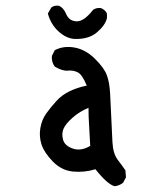

<svg xmlns="http://www.w3.org/2000/svg" viewBox="-20 -605 540 666"><path d="M378 41Q353 35 311 -18Q272 -6 232.5 -10Q193 -14 163 -45Q133 -76 124 -104Q115 -132 120 -161Q125 -190 140.5 -211.5Q156 -233 175.5 -254.5Q195 -276 222.5 -289Q250 -302 281 -308Q265 -347 249 -354.5Q233 -362 215 -360Q197 -358 170 -374Q158 -390 160 -411L170 -431Q201 -447 239 -440Q277 -433 309 -401.5Q341 -370 350.5 -344.5Q360 -319 362 -280Q364 -241 366 -197Q368 -153 370 -112.5Q372 -72 388.5 -50.5Q405 -29 415 -14L417 10L407 29Q394 39 378 41ZM293 -99Q291 -142 289 -171Q287 -200 287 -231Q257 -219 232 -197Q207 -175 200 -157.5Q193 -140 199 -119.5Q205 -99 233 -89.5Q261 -80 293 -99ZM238 -470Q209 -472 182.5 -496.5Q156 -521 146 -558L158 -579Q168 -587 184 -585Q200 -579 210 -555.5Q220 -532 245.5 -531Q271 -530 303 -571Q315 -579 330 -577Q345 -571 351 -558V-542Q345 -517 316 -492.5Q287 -468 238 -470Z"/></svg>

Font: NaniFont Regular
Style: Regular
Weight: 400
Designer: Nanigashitei
Version: Version 1.036